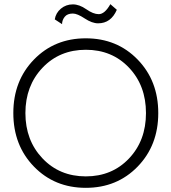

<svg xmlns="http://www.w3.org/2000/svg" viewBox="-20 -893 823 922"><path d="M243 -800Q248 -831 272.5 -851.5Q297 -872 330 -872Q361 -872 394.5 -848.5Q428 -825 454 -825Q483 -825 510 -873L541 -846Q513 -781 451 -781Q422 -781 386.5 -804.5Q351 -828 330 -828Q303 -828 290.5 -812Q278 -796 278 -777ZM143 -93Q44 -195 44 -350Q44 -505 143 -607Q242 -709 392 -709Q542 -709 641 -607Q740 -505 740 -350Q740 -195 641 -93Q542 9 392 9Q242 9 143 -93ZM184 -567.5Q102 -481 102 -350Q102 -219 184 -132.5Q266 -46 392 -46Q518 -46 599.5 -132Q681 -218 681 -350Q681 -482 599.5 -568Q518 -654 392 -654Q266 -654 184 -567.5Z"/></svg>

Font: Renner* Light
Style: Light
Weight: 300
Version: Version 003.000 ; ttfautohint (v0.97) -l 8 -r 50 -G 200 -x 1